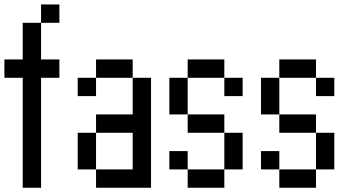

<svg xmlns="http://www.w3.org/2000/svg" viewBox="-20 -937 1623 873"><path d="M0 -583.3V-666.7H83.3V-833.3H166.7V-666.7H250V-583.3H166.7V-83.3H83.3V-583.3ZM250 -916.7V-833.3H166.7V-916.7Z M333.3 -166.7V-333.3H416.7V-166.7ZM333.3 -500V-583.3H416.7V-500ZM416.7 -166.7H583.3V-333.3H416.7V-416.7H583.3V-583.3H666.7V-83.3H416.7ZM416.7 -583.3V-666.7H583.3V-583.3Z M750 -166.7V-250H833.3V-166.7ZM750 -416.7V-583.3H833.3V-416.7ZM833.3 -166.7H1000V-83.3H833.3ZM833.3 -416.7H1000V-333.3H833.3ZM833.3 -583.3V-666.7H1000V-583.3ZM1000 -166.7V-333.3H1083.3V-166.7ZM1000 -583.3H1083.3V-500H1000Z M1166.7 -166.7V-250H1250V-166.7ZM1166.7 -416.7V-583.3H1250V-416.7ZM1250 -166.7H1416.7V-83.3H1250ZM1250 -416.7H1416.7V-333.3H1250ZM1250 -583.3V-666.7H1416.7V-583.3ZM1416.7 -166.7V-333.3H1500V-166.7ZM1416.7 -583.3H1500V-500H1416.7Z"/></svg>

Font: Galmuri11 Condensed
Style: Regular
Weight: 400
Width: 3
Designer: Lee Minseo (quiple)
Version: Version 2.399;hotconv 1.1.1;makeotfexe 2.6.0 DEVELOPMENT